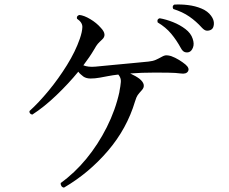

<svg xmlns="http://www.w3.org/2000/svg" viewBox="-20 -821 1040 873"><path d="M271 32Q263 31 259 24.5Q255 18 256 11Q319 -34 372.5 -99Q426 -164 465.5 -242.5Q505 -321 523 -403Q523 -404 523 -405Q528 -430 529.5 -448.5Q531 -467 518 -482Q492 -479 471.5 -475Q451 -471 434 -468Q412 -464 392 -464Q372 -464 359 -473Q353 -478 347 -483Q341 -488 336 -495Q291 -440 235.5 -387Q180 -334 127 -300Q120 -301 116.5 -305.5Q113 -310 114 -316Q156 -354 201 -408.5Q246 -463 284.5 -525Q323 -587 343 -645Q354 -677 354.5 -698Q355 -719 330 -736Q327 -749 341 -753Q362 -751 390.5 -734Q419 -717 438 -695Q469 -663 444 -641Q431 -629 424.5 -621.5Q418 -614 408 -596Q388 -562 359 -524Q381 -515 414 -518Q454 -522 497.5 -526Q541 -530 582.5 -534Q624 -538 655 -541Q675 -543 688.5 -549Q702 -555 718 -564Q729 -570 738.5 -569.5Q748 -569 758 -566Q777 -559 794 -548.5Q811 -538 823 -528Q843 -511 835 -497Q827 -483 801 -487Q780 -490 745.5 -490.5Q711 -491 685 -491Q655 -491 626.5 -490Q598 -489 572 -487Q598 -475 614 -463Q648 -435 624 -410Q612 -397 606 -388.5Q600 -380 594 -360Q557 -236 470.5 -135Q384 -34 271 32ZM839 -584Q829 -581 819.5 -584.5Q810 -588 802 -603Q783 -638 758.5 -667.5Q734 -697 697 -719Q692 -734 706 -738Q735 -733 766.5 -720.5Q798 -708 823 -689Q848 -670 856 -645Q864 -622 857.5 -605Q851 -588 839 -584ZM940 -686Q931 -681 920.5 -681.5Q910 -682 898 -695Q872 -724 841 -745.5Q810 -767 768 -780Q761 -793 772 -800Q801 -802 834.5 -798Q868 -794 896.5 -782Q925 -770 940 -749Q954 -730 952.5 -711Q951 -692 940 -686Z"/></svg>

Font: Zen Old Mincho Medium
Style: Regular
Weight: 500
Designer: Yoshimichi Ohira
Foundry: Positype
Version: Version 1.500